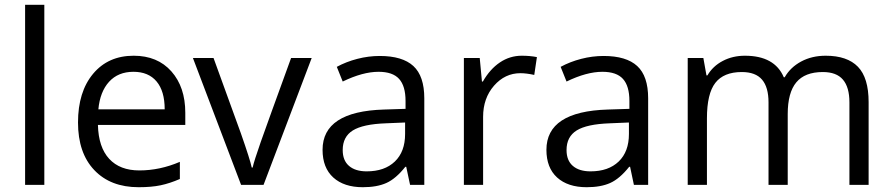

<svg xmlns="http://www.w3.org/2000/svg" viewBox="-20 -780 3766 810"><path d="M167 0H85.9V-759.8H167Z M564.9 9.8Q446.3 9.8 377.7 -62.5Q309.1 -134.8 309.1 -263.2Q309.1 -392.6 372.8 -468.8Q436.5 -544.9 543.9 -544.9Q644.5 -544.9 703.1 -478.8Q761.7 -412.6 761.7 -304.2V-252.9H393.1Q395.5 -158.7 440.7 -109.9Q485.8 -61 567.9 -61Q654.3 -61 738.8 -97.2V-24.9Q695.8 -6.3 657.5 1.7Q619.1 9.8 564.9 9.8ZM543 -477.1Q478.5 -477.1 440.2 -435.1Q401.9 -393.1 395 -318.8H674.8Q674.8 -395.5 640.6 -436.3Q606.4 -477.1 543 -477.1Z M997.1 0 793.9 -535.2H880.9L996.1 -217.8Q1035.2 -106.4 1042 -73.2H1045.9Q1051.3 -99.1 1079.8 -180.4Q1108.4 -261.7 1208 -535.2H1294.9L1091.8 0Z M1710 0 1693.8 -76.2H1689.9Q1649.9 -25.9 1610.1 -8.1Q1570.3 9.8 1510.7 9.8Q1431.2 9.8 1386 -31.2Q1340.8 -72.3 1340.8 -147.9Q1340.8 -310.1 1600.1 -317.9L1690.9 -320.8V-354Q1690.9 -417 1663.8 -447Q1636.7 -477.1 1577.1 -477.1Q1510.3 -477.1 1425.8 -436L1400.9 -498Q1440.4 -519.5 1487.5 -531.7Q1534.7 -543.9 1582 -543.9Q1677.7 -543.9 1723.9 -501.5Q1770 -459 1770 -365.2V0ZM1526.9 -57.1Q1602.5 -57.1 1645.8 -98.6Q1689 -140.1 1689 -214.8V-263.2L1607.9 -259.8Q1511.2 -256.3 1468.5 -229.7Q1425.8 -203.1 1425.8 -147Q1425.8 -103 1452.4 -80.1Q1479 -57.1 1526.9 -57.1Z M2181.2 -544.9Q2216.8 -544.9 2245.1 -539.1L2233.9 -463.9Q2200.7 -471.2 2175.3 -471.2Q2110.4 -471.2 2064.2 -418.5Q2018.1 -365.7 2018.1 -287.1V0H1937V-535.2H2003.9L2013.2 -436H2017.1Q2046.9 -488.3 2088.9 -516.6Q2130.9 -544.9 2181.2 -544.9Z M2654.3 0 2638.2 -76.2H2634.3Q2594.2 -25.9 2554.4 -8.1Q2514.6 9.8 2455.1 9.8Q2375.5 9.8 2330.3 -31.2Q2285.2 -72.3 2285.2 -147.9Q2285.2 -310.1 2544.4 -317.9L2635.3 -320.8V-354Q2635.3 -417 2608.2 -447Q2581.1 -477.1 2521.5 -477.1Q2454.6 -477.1 2370.1 -436L2345.2 -498Q2384.8 -519.5 2431.9 -531.7Q2479 -543.9 2526.4 -543.9Q2622.1 -543.9 2668.2 -501.5Q2714.4 -459 2714.4 -365.2V0ZM2471.2 -57.1Q2546.9 -57.1 2590.1 -98.6Q2633.3 -140.1 2633.3 -214.8V-263.2L2552.2 -259.8Q2455.6 -256.3 2412.8 -229.7Q2370.1 -203.1 2370.1 -147Q2370.1 -103 2396.7 -80.1Q2423.3 -57.1 2471.2 -57.1Z M3563.5 0V-348.1Q3563.5 -412.1 3536.1 -444.1Q3508.8 -476.1 3451.2 -476.1Q3375.5 -476.1 3339.4 -432.6Q3303.2 -389.2 3303.2 -298.8V0H3222.2V-348.1Q3222.2 -412.1 3194.8 -444.1Q3167.5 -476.1 3109.4 -476.1Q3033.2 -476.1 2997.8 -430.4Q2962.4 -384.8 2962.4 -280.8V0H2881.3V-535.2H2947.3L2960.4 -461.9H2964.4Q2987.3 -501 3029.1 -522.9Q3070.8 -544.9 3122.6 -544.9Q3248 -544.9 3286.6 -454.1H3290.5Q3314.5 -496.1 3359.9 -520.5Q3405.3 -544.9 3463.4 -544.9Q3554.2 -544.9 3599.4 -498.3Q3644.5 -451.7 3644.5 -349.1V0Z"/></svg>

Font: f02100778
Style: Regular
Weight: 400
Foundry: Ascender Corporation
Version: Version 1.10